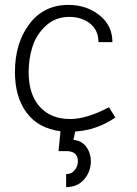

<svg xmlns="http://www.w3.org/2000/svg" viewBox="-20 -532 560 784"><path d="M287 5 280 39Q315 43 333 68.5Q351 94 351 127Q351 168 324 200Q297 232 250 232V179Q272 179 285 163Q298 147 298 126Q298 85 250 85H219L227 4Q136 -8 88.5 -72Q41 -136 41 -238Q41 -356 100 -434Q159 -512 259 -512Q333 -512 386 -470Q439 -428 439 -360H382Q382 -409 347.5 -436Q313 -463 263 -463Q207 -463 168 -427.5Q129 -392 113 -342.5Q97 -293 97 -237Q97 -147 142 -96.5Q187 -46 267 -46Q333 -46 425 -94L451 -52Q374 0 287 5Z"/></svg>

Font: Bellota
Style: Regular
Weight: 400
Designer: Kemie Guaida
Foundry: Kemie Guaida
Version: Version 1.000;PS 002.000;hotconv 1.0.70;makeotf.lib2.5.58329